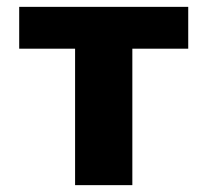

<svg xmlns="http://www.w3.org/2000/svg" viewBox="-20 -540 605 560"><path d="M529 -398H366V0H199V-398H36V-520H529Z"/></svg>

Font: Mplus 1p ExtraBold
Style: Regular
Weight: 800
Version: Version 1.061